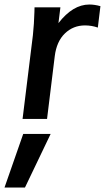

<svg xmlns="http://www.w3.org/2000/svg" viewBox="-51 -534 471 862"><path d="M-30.8 308.1 53.2 67.4H176.3L61 308.1ZM50.3 0 96.7 -376Q99.1 -396.5 101.1 -427.7Q103 -459 103.5 -480L104 -501H220.2L211.4 -430.2Q275.9 -513.7 350.1 -513.7Q374 -513.7 399.9 -506.3L388.2 -410.2Q360.4 -419.9 330.6 -419.9Q277.8 -419.9 240.5 -384Q203.1 -348.1 194.8 -281.7L160.2 0Z"/></svg>

Font: Muli
Style: Semi-BoldItalic
Weight: 600
Italic angle: -7°
Designer: Vernon Adams
Foundry: newtypography
Version: Version 2.0; ttfautohint (v1.00rc1.2-2d82) -l 8 -r 50 -G 200